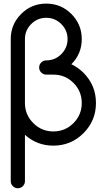

<svg xmlns="http://www.w3.org/2000/svg" viewBox="-20 -801 587 1056"><path d="M117.2 -233.4Q117.7 -168.9 163.1 -124Q208.5 -78.1 273.4 -78.1Q338.4 -78.1 384 -123.8Q429.7 -169.4 429.7 -234.4Q429.7 -299.3 384 -345Q338.4 -390.6 273.4 -390.6H234.4Q218.3 -390.6 206.8 -402.1Q195.3 -413.6 195.3 -429.7Q195.3 -445.8 206.8 -457.3Q218.3 -468.8 234.4 -468.8Q282.7 -468.8 317.1 -503.2Q351.6 -537.6 351.6 -585.9Q351.6 -634.3 317.1 -668.7Q282.7 -703.1 234.4 -703.1Q186 -703.1 151.6 -668.7Q117.2 -634.3 117.2 -585.9ZM439.5 -400.4Q507.8 -331.5 507.8 -234.4Q507.8 -137.2 439.2 -68.6Q370.6 0 273.4 0Q183.1 0 117.2 -59.6V195.3Q117.2 211.4 105.7 222.9Q94.2 234.4 78.1 234.4Q62 234.4 50.5 222.9Q39.1 211.4 39.1 195.3V-585.9Q39.1 -667 96.2 -724.1Q153.3 -781.2 234.4 -781.2Q315.4 -781.2 372.6 -724.1Q429.7 -667 429.7 -585.9Q429.7 -504.9 372.6 -447.8Q408.7 -430.7 439.5 -400.4Z"/></svg>

Font: Comfortaa
Style: Regular
Weight: 400
Designer: Johan Aakerlund - aajohan
Foundry: Johan Aakerlund
Version: Version 2.004 2013